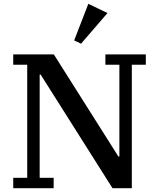

<svg xmlns="http://www.w3.org/2000/svg" viewBox="-20 -982 824 1002"><path d="M49 -54H122V-644H49V-698H261L598 -165H603V-644H530V-698H741V-644H668V0H567L192 -593H187V-54H260V0H49ZM367 -771 441 -962 541 -914 403 -754Z"/></svg>

Font: IBM Plex Serif Medm
Style: Regular
Weight: 500
Designer: Mike Abbink, Paul van der Laan, Pieter van Rosmalen
Foundry: Bold Monday
Version: Version 3.001